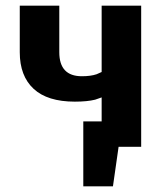

<svg xmlns="http://www.w3.org/2000/svg" viewBox="-20 -520 590 680"><path d="M340 -500H480V0H400L380 140H275V-90H340V-175Q338 -174 317 -167Q289 -160 245 -160Q148 -160 99 -205.5Q50 -251 50 -335V-500H190V-335Q190 -250 270 -250Q301 -250 322 -257Q338 -264 340 -265Z"/></svg>

Font: Scada
Style: Bold
Weight: 700
Designer: Jovanny Lemonad
Foundry: Jovanny Lemonad
Version: Version 4.100;PS 004.100;hotconv 1.0.88;makeotf.lib2.5.64775